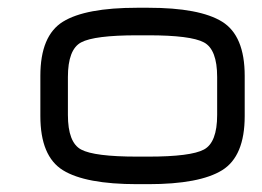

<svg xmlns="http://www.w3.org/2000/svg" viewBox="-20 -470 669 490"><path d="M358.4 0H330.1Q198.2 0 140.6 -35.6Q83 -71.3 83 -173.8V-276.4Q83 -378.9 140.6 -414.6Q198.2 -450.2 330.1 -450.2H358.4Q489.3 -450.2 546.9 -414.6Q604.5 -378.9 604.5 -276.4V-173.8Q604.5 -71.3 546.9 -35.6Q489.3 0 358.4 0ZM330.1 -70.3H358.4Q466.8 -70.3 500.5 -88.4Q534.2 -106.4 534.2 -176.8V-273.4Q534.2 -343.8 500.5 -361.8Q466.8 -379.9 358.4 -379.9H330.1Q220.7 -379.9 187 -361.8Q153.3 -343.8 153.3 -273.4V-176.8Q153.3 -106.4 187 -88.4Q220.7 -70.3 330.1 -70.3Z"/></svg>

Font: Jura
Style: DemiBold
Weight: 600
Version: Version 2.4